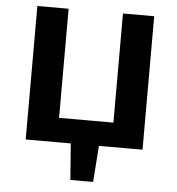

<svg xmlns="http://www.w3.org/2000/svg" viewBox="-57 -711 867 943"><g transform="rotate(5 377.0 -239.5)"><path d="M325 179 309 -28H452L437 179ZM511 0V-658H665V0ZM138 0V-120H617V0ZM89 0V-658H243V0Z"/></g></svg>

Font: Ysabeau Office ExtraBold
Style: Regular
Weight: 800
Designer: Christian Thalmann (Catharsis Fonts)
Version: Version 2.001;gftools[0.9.30]; featfreeze: tnum,lnum,ss02